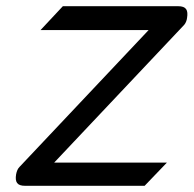

<svg xmlns="http://www.w3.org/2000/svg" viewBox="-20 -600 625 620"><path d="M32 -37C28 -12 35 0 61 0H447L519 -75H155L575 -520C580 -526 583 -534 584 -542C588 -567 582 -580 555 -580H183L111 -503H460L43 -61C37 -55 34 -47 32 -37Z"/></svg>

Font: Charger Pro
Style: BdExtObl
Weight: 700
Designer: Jasper
Foundry: Cannot Into Space Fonts
Version: Version 1.09